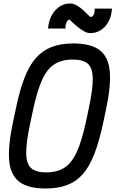

<svg xmlns="http://www.w3.org/2000/svg" viewBox="-20 -1062 659 1096"><path d="M240 14Q141 14 90.5 -24Q40 -62 32.5 -145Q25 -228 54 -364L71 -444Q92 -546 119.5 -617Q147 -688 185 -731Q223 -774 275.5 -794Q328 -814 399 -814Q498 -814 548.5 -776Q599 -738 606.5 -655Q614 -572 585 -436L568 -356Q546 -254 518.5 -183Q491 -112 453.5 -69Q416 -26 363.5 -6Q311 14 240 14ZM243 -78Q306 -78 347.5 -104.5Q389 -131 418 -194Q447 -257 470 -364L487 -444Q510 -552 509.5 -612.5Q509 -673 482 -697.5Q455 -722 396 -722Q333 -722 291 -695.5Q249 -669 220.5 -606.5Q192 -544 169 -436L152 -356Q129 -248 129.5 -187.5Q130 -127 157.5 -102.5Q185 -78 243 -78ZM495 -873Q478 -873 458 -884.5Q438 -896 419.5 -911.5Q401 -927 389.5 -938.5Q378 -950 377 -950Q367 -950 359.5 -934Q352 -918 354 -899H254Q260 -964 295.5 -1003Q331 -1042 380 -1042Q400 -1042 419.5 -1030.5Q439 -1019 455.5 -1003.5Q472 -988 483.5 -976.5Q495 -965 498 -965Q509 -965 515.5 -980Q522 -995 520 -1013H619Q615 -949 580 -911Q545 -873 495 -873Z"/></svg>

Font: Victor Mono Thin
Style: Bold Italic
Weight: 700
Italic angle: -12°
Monospace: yes
Version: Version 1.561;gftools[0.9.30]